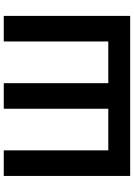

<svg xmlns="http://www.w3.org/2000/svg" viewBox="138 -866 728 1045"><g transform="rotate(-90 502.5 -344.0)"><path d="M66.9 0V-688H206.1V-119.1H432.6V-688H571.8V-119.1H798.8V-688H938V0Z"/></g></svg>

Font: Arial
Style: Bold
Weight: 700
Designer: Steve Matteson
Foundry: Ascender Corporation
Version: Version 2.00.3